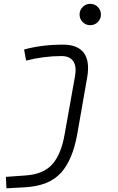

<svg xmlns="http://www.w3.org/2000/svg" viewBox="-20 -764 626 1018"><path d="M14.2 234.4 11.2 173.8 118.7 166Q211.4 159.2 257.8 106.4Q304.2 53.7 322.3 -49.8L377.4 -358.4Q387.2 -411.1 368.7 -439Q350.1 -466.8 305.2 -466.8Q258.3 -466.8 210 -460.4Q161.6 -454.1 118.2 -442.9L107.9 -501.5Q200.7 -527.3 314.5 -527.3Q392.1 -527.3 424.6 -483.4Q457 -439.5 442.4 -354.5L390.1 -55.7Q365.7 83.5 303 152.6Q240.2 221.7 113.3 229ZM458.5 -630.4Q435.1 -630.4 418.5 -647Q401.9 -663.6 401.9 -687Q401.9 -710.4 418.5 -727.1Q435.1 -743.7 458.5 -743.7Q481.9 -743.7 498.5 -727.1Q515.1 -710.4 515.1 -687Q515.1 -663.6 498.5 -647Q481.9 -630.4 458.5 -630.4Z"/></svg>

Font: Cascadia Code PL Light
Style: Italic
Weight: 300
Italic angle: -10°
Monospace: yes
Designer: Aaron Bell
Foundry: Saja Typeworks
Version: Version 2404.023; ttfautohint (v1.8.4)